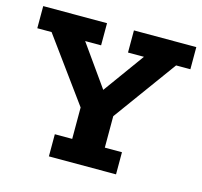

<svg xmlns="http://www.w3.org/2000/svg" viewBox="-89 -681 821 779"><g transform="rotate(15 321.5 -291.5)"><path d="M180 0V-93H253V-225L60 -490H0V-583H268V-490H201L340 -294H306L448 -490H381V-583H643V-490H583L390 -225V-93H462V0Z"/></g></svg>

Font: Rokkitt
Style: Bold
Weight: 700
Designer: Vernon Adams
Foundry: Vernon Adams
Version: Version 3.103